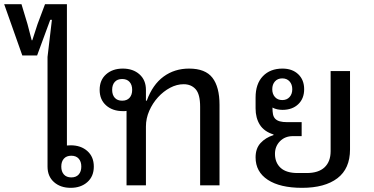

<svg xmlns="http://www.w3.org/2000/svg" viewBox="-92 -889 1795 921"><path d="M247 12Q198 12 167 -15.5Q136 -43 136 -90V-616L157 -794H149L86 -623H15L-72 -869H11L40 -773L60 -696H63L88 -773L124 -869H229V-191Q234 -191 238 -191.5Q242 -192 247 -192Q296 -192 327 -164.5Q358 -137 358 -90Q358 -43 327 -15.5Q296 12 247 12ZM250 -38Q273 -38 285.5 -52Q298 -66 298 -90Q298 -114 285.5 -128Q273 -142 250 -142Q227 -142 214.5 -128Q202 -114 202 -90Q202 -66 214.5 -52Q227 -38 250 -38Z M515 -357Q510 -356 506 -356Q502 -356 497 -356Q448 -356 417 -383.5Q386 -411 386 -458Q386 -505 417 -532.5Q448 -560 497 -560Q546 -560 577 -532.5Q608 -505 608 -458V-406H612Q640 -483 692.5 -521.5Q745 -560 815 -560Q893 -560 927 -516Q961 -472 961 -386V0H868V-377Q868 -437 846.5 -461Q825 -485 789 -485Q756 -485 724 -468Q692 -451 666 -422.5Q640 -394 624 -357.5Q608 -321 608 -282V0H515ZM494 -406Q517 -406 529.5 -420Q542 -434 542 -458Q542 -482 529.5 -496Q517 -510 494 -510Q471 -510 458.5 -496Q446 -482 446 -458Q446 -434 458.5 -420Q471 -406 494 -406Z M1313 -236Q1275 -236 1251 -211.5Q1227 -187 1227 -151Q1227 -109 1254 -84Q1281 -59 1336 -59H1379Q1436 -59 1465 -86.5Q1494 -114 1494 -164V-548H1587V-172Q1587 -80 1526.5 -34Q1466 12 1357 12Q1251 12 1192.5 -26.5Q1134 -65 1134 -134Q1134 -177 1158 -203Q1182 -229 1220 -241V-244Q1175 -258 1154.5 -290.5Q1134 -323 1134 -369V-421Q1134 -487 1169 -523.5Q1204 -560 1263 -560Q1310 -560 1338.5 -533Q1367 -506 1367 -461Q1367 -416 1338.5 -389Q1310 -362 1263 -362Q1251 -362 1238.5 -364.5Q1226 -367 1215 -373V-372Q1215 -354 1217.5 -341Q1220 -328 1228 -319.5Q1236 -311 1250 -307Q1264 -303 1287 -303H1355V-236ZM1262 -409Q1284 -409 1297 -423.5Q1310 -438 1310 -461Q1310 -484 1297 -498.5Q1284 -513 1262 -513Q1240 -513 1227 -498.5Q1214 -484 1214 -461Q1214 -438 1227 -423.5Q1240 -409 1262 -409Z"/></svg>

Font: IBM Plex Sans Thai Looped Text
Style: Regular
Weight: 450
Designer: Mike Abbink, Paul van der Laan, Pieter van Rosmalen, Ben Mitchell, Mark Frömberg
Foundry: Bold Monday
Version: Version 1.1